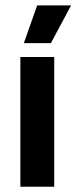

<svg xmlns="http://www.w3.org/2000/svg" viewBox="-20 -706 288 726"><path d="M57 0V-490.5H185V0ZM120.5 -685.5H248V-684L172.5 -543H70.5V-544Z"/></svg>

Font: Anek Odia Medium SemiBold
Style: Regular
Weight: 600
Version: Version 1.003